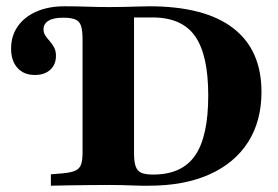

<svg xmlns="http://www.w3.org/2000/svg" viewBox="-20 -591 886 611"><path d="M431.5 0Q418.5 0 401.2 -0.8Q383.9 -1.6 364.9 -2Q346 -2.4 328.2 -2.4Q299.2 -2.4 265.3 -2Q231.5 -1.6 199.2 -1.2Q166.9 -0.8 141.9 0V-36.3L180.6 -39.5Q206.5 -41.9 219.8 -48Q233.1 -54 237.9 -67.3Q242.7 -80.6 242.7 -105.6V-465.3Q242.7 -493.5 237.9 -508.5Q233.1 -523.4 219.8 -529Q206.5 -534.7 181.5 -534.7Q150 -534.7 134.3 -525Q118.5 -515.3 118.5 -497.6Q118.5 -486.3 124.6 -477.4Q130.6 -468.5 138.3 -460.1Q146 -451.6 152 -440.3Q158.1 -429 158.1 -413.7Q158.1 -385.5 139.9 -369Q121.8 -352.4 91.1 -352.4Q55.6 -352.4 35.5 -375Q15.3 -397.6 15.3 -436.3Q15.3 -476.6 36.3 -506.9Q57.3 -537.1 95.6 -554Q133.9 -571 185.5 -571Q220.2 -571 256.5 -569.8Q292.7 -568.5 329 -568.5H325Q347.6 -568.5 372.2 -569Q396.8 -569.4 418.5 -570.2Q440.3 -571 454.8 -571Q631.5 -571 721.8 -501.6Q812.1 -432.3 812.1 -298.4Q812.1 -205.6 769.4 -138.7Q726.6 -71.8 646.4 -35.9Q566.1 0 454 0ZM467.7 -35.5Q558.9 -35.5 600.8 -96Q642.7 -156.5 642.7 -287.1Q642.7 -416.1 600.8 -475.8Q558.9 -535.5 465.3 -535.5H406.5V-104Q406.5 -76.6 411.7 -61.7Q416.9 -46.8 429.8 -41.1Q442.7 -35.5 467.7 -35.5Z"/></svg>

Font: Playfair 9pt Black
Style: Regular
Weight: 900
Designer: Claus Eggers Sørensen
Foundry: Claus Eggers Sørensen
Version: Version 2.203